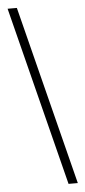

<svg xmlns="http://www.w3.org/2000/svg" viewBox="-66 -835 496 1115"><g transform="rotate(-5 181.5 -278.0)"><path d="M287 244H341L77 -800H23Z"/></g></svg>

Font: Noto Sans Malayalam Condensed Light
Style: Regular
Weight: 300
Width: 3
Designer: Jelle Bosma - Monotype Design Team
Foundry: Monotype Imaging Inc.
Version: Version 2.104